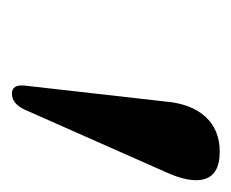

<svg xmlns="http://www.w3.org/2000/svg" viewBox="-53 -773 388 322"><g transform="rotate(90 141.0 -612.0)"><path d="M137 -438Q121.5 -438 123.5 -459L150 -693Q153.5 -738 175.5 -762.2Q197.5 -786.5 234.5 -786.5Q272 -786.5 280 -762Q288 -737.5 267.5 -693.5L163.5 -458.5Q153.5 -438 137 -438Z"/></g></svg>

Font: Fraunces 72pt SemiBold
Style: Italic
Weight: 600
Italic angle: -16°
Version: Version 1.000;[b76b70a41]